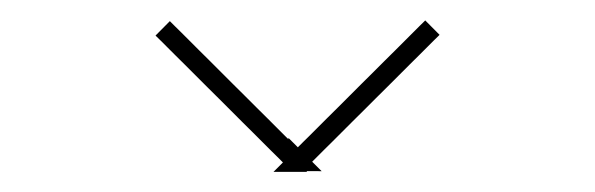

<svg xmlns="http://www.w3.org/2000/svg" viewBox="-20 -424 586 189"><path d="M411.3 -388.3C411.8 -388.8 412.2 -389.3 412.7 -389.7L398.6 -403.9C398.1 -403.5 397.7 -403 397.2 -402.5C395.9 -401.2 394.5 -399.9 393.2 -398.6C391.1 -396.5 389.1 -394.4 387 -392.4C384.3 -389.7 381.7 -387.1 379 -384.4C375.8 -381.2 372.7 -378.1 369.5 -374.9C366 -371.4 362.4 -367.9 358.9 -364.4C355.1 -360.6 351.4 -356.9 347.6 -353.1C343.7 -349.2 339.8 -345.3 335.9 -341.5C332 -337.6 328.1 -333.7 324.2 -329.8C320.4 -326 316.6 -322.3 312.9 -318.5C309.3 -315 305.8 -311.5 302.3 -308C299.1 -304.8 296 -301.7 292.8 -298.5C290.1 -295.9 287.4 -293.2 284.8 -290.5C282.7 -288.5 280.6 -286.4 278.6 -284.4C277.3 -283 275.9 -281.7 274.6 -280.4C274.1 -279.9 273.7 -279.5 273.2 -279L263.9 -288.3L263.8 -255.6L296.6 -255.5L287.3 -264.8C287.8 -265.3 288.2 -265.8 288.7 -266.2C290 -267.6 291.4 -268.9 292.7 -270.2C294.8 -272.2 296.8 -274.3 298.9 -276.4C301.6 -279 304.2 -281.7 306.9 -284.3C310.1 -287.5 313.2 -290.7 316.4 -293.8C319.9 -297.3 323.5 -300.8 327 -304.4C330.8 -308.1 334.5 -311.9 338.3 -315.6C342.2 -319.5 346.1 -323.4 350 -327.3C353.9 -331.2 357.8 -335.1 361.7 -338.9C365.5 -342.7 369.3 -346.5 373 -350.2C376.6 -353.7 380.1 -357.3 383.6 -360.8C386.8 -363.9 389.9 -367.1 393.1 -370.2C395.8 -372.9 398.5 -375.6 401.1 -378.2C403.2 -380.3 405.3 -382.3 407.3 -384.4C408.6 -385.7 410 -387 411.3 -388.3ZM148.6 -401.8C148.2 -402.3 147.7 -402.7 147.2 -403.2L133.1 -389C133.6 -388.6 134 -388.1 134.5 -387.6C135.8 -386.3 137.2 -385 138.5 -383.7C140.6 -381.6 142.6 -379.6 144.7 -377.5C147.4 -374.8 150 -372.2 152.7 -369.5C155.9 -366.4 159 -363.2 162.2 -360.1C165.7 -356.6 169.3 -353 172.8 -349.5C176.6 -345.8 180.3 -342 184.1 -338.2C188 -334.3 191.9 -330.5 195.8 -326.6C199.7 -322.7 203.6 -318.8 207.5 -314.9C211.3 -311.2 215.1 -307.4 218.8 -303.6C222.4 -300.1 225.9 -296.6 229.4 -293.1C232.6 -289.9 235.7 -286.8 238.9 -283.6C241.6 -281 244.3 -278.3 246.9 -275.6C249 -273.6 251.1 -271.5 253.1 -269.5C254.4 -268.2 255.8 -266.8 257.1 -265.5C257.6 -265.1 258 -264.6 258.5 -264.1L249.2 -254.8L282 -254.8L281.9 -287.6L272.6 -278.3C272.1 -278.8 271.7 -279.2 271.2 -279.7C269.9 -281 268.6 -282.3 267.2 -283.7C265.2 -285.7 263.1 -287.8 261 -289.8C258.4 -292.5 255.7 -295.1 253 -297.8C249.9 -301 246.7 -304.1 243.5 -307.3C240 -310.8 236.5 -314.3 232.9 -317.8C229.2 -321.6 225.4 -325.3 221.6 -329.1C217.7 -333 213.8 -336.9 209.9 -340.7C206 -344.6 202.1 -348.5 198.2 -352.4C194.5 -356.2 190.7 -359.9 186.9 -363.7C183.4 -367.2 179.8 -370.7 176.3 -374.2C173.1 -377.4 170 -380.5 166.8 -383.7C164.1 -386.4 161.5 -389 158.8 -391.7C156.7 -393.7 154.7 -395.8 152.6 -397.8C151.3 -399.2 150 -400.5 148.6 -401.8Z"/></svg>

Font: FRB American Cursive Just Arrows Extralight
Style: Italic
Weight: 200
Italic angle: -25°
Version: Version 2.0;Modular Font Editor K font №1